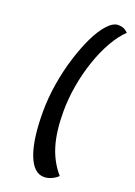

<svg xmlns="http://www.w3.org/2000/svg" viewBox="-177 -869 769 1092"><g transform="rotate(20 207.5 -322.5)"><path d="M237 156Q175 156 140.5 65.5Q106 -25 106 -191Q106 -274 120 -360Q134 -446 158.5 -525Q183 -604 213 -666Q243 -728 276.5 -764.5Q310 -801 341 -801Q358 -801 371.5 -796Q385 -791 401 -776Q362 -739 328 -679.5Q294 -620 268.5 -545.5Q243 -471 229 -390.5Q215 -310 215 -231Q215 -111 240.5 -27Q266 57 321 120Q305 136 282.5 146Q260 156 237 156Z"/></g></svg>

Font: Lemonada
Style: Regular
Weight: 400
Designer: Mohamed Gaber (Arabic), Eduardo Tunni (Latin)
Foundry: Kief Type Foundry
Version: Version 4.005